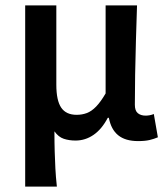

<svg xmlns="http://www.w3.org/2000/svg" viewBox="-20 -511 618 709"><path d="M73 178V-491H188V-198Q188 -140 206 -113.5Q224 -87 263 -87Q283 -87 300.5 -93.5Q318 -100 335 -117.5Q352 -135 370 -166V-491H486Q484 -429 482 -363Q480 -297 479 -235.5Q478 -174 478 -124Q478 -102 489 -93Q500 -84 518 -84Q525 -84 533 -85.5Q541 -87 548 -90L563 -4Q549 2 532.5 6Q516 10 490 10Q443 10 416.5 -11.5Q390 -33 382 -76H378Q356 -34 325.5 -13Q295 8 259 8Q235 8 215.5 1.5Q196 -5 181 -26Q181 16 182 48.5Q183 81 184.5 111Q186 141 190 178Z"/></svg>

Font: Source Sans 3 ExtraLight SemiBold
Style: Regular
Weight: 600
Version: Version 3.052;hotconv 1.1.0;makeotfexe 2.6.0